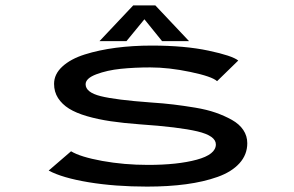

<svg xmlns="http://www.w3.org/2000/svg" viewBox="-20 -681 1090 712"><path d="M681 -528.5H581L515.5 -609.5L449 -528.5H349L474 -661H556ZM525.5 11Q406.5 11 308.5 -5.2Q210.5 -21.5 160.5 -48.5L243.5 -120Q278 -99 359.2 -84.2Q440.5 -69.5 529 -69.5Q638.5 -69.5 709.5 -88.8Q780.5 -108 780.5 -145.5Q780.5 -177.5 712 -193.8Q643.5 -210 498 -220Q437 -224.5 390 -231.5Q343 -238.5 302.5 -250.2Q262 -262 236 -278.2Q210 -294.5 195.2 -317.5Q180.5 -340.5 180.5 -370Q180.5 -406 211.2 -434.2Q242 -462.5 294.2 -479Q346.5 -495.5 409.5 -503.8Q472.5 -512 542.5 -512Q665 -512 753.2 -493.2Q841.5 -474.5 863.5 -456.5L785 -380Q766 -397.5 686 -414.2Q606 -431 537 -431Q479 -431 428 -425.8Q377 -420.5 337.2 -405.5Q297.5 -390.5 297.5 -368.5Q297.5 -338.5 353.2 -324.5Q409 -310.5 539.5 -301Q585.5 -298 623 -293.5Q660.5 -289 704 -281.8Q747.5 -274.5 779.8 -263.2Q812 -252 839.8 -236.5Q867.5 -221 882.2 -199Q897 -177 897 -150Q897 -107.5 868 -75.5Q839 -43.5 787 -25Q735 -6.5 669.8 2.2Q604.5 11 525.5 11Z"/></svg>

Font: League Mono Extended
Style: Regular
Weight: 400
Width: 9
Designer: Tyler Finck
Foundry: The League of Moveable Type / Tyler Finck
Version: Version 2.210